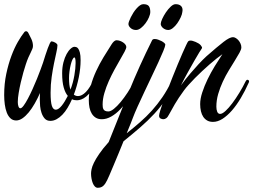

<svg xmlns="http://www.w3.org/2000/svg" viewBox="-35 -557 1207 915"><path d="M425.8 -170.9Q414.1 -143.1 401.4 -125.2Q388.7 -107.4 376 -97.2Q363.3 -86.9 352.1 -83Q340.8 -79.1 332 -79.1Q326.2 -79.1 320.1 -80.1Q314 -81.1 308.1 -84Q298.3 -62 286.9 -43Q275.4 -23.9 262.2 -10.3Q249 3.4 234.6 11.2Q220.2 19 205.1 19Q188 19 178.2 8.1Q168.5 -2.9 163.1 -18.6Q157.7 -34.2 156.2 -51Q154.8 -67.9 154.8 -79.1Q154.8 -86.4 154.8 -95.2Q154.8 -104 155.8 -113.8Q144 -87.4 130.4 -63.5Q116.7 -39.6 102.1 -21.7Q87.4 -3.9 72.3 6.6Q57.1 17.1 42 17.1Q25.9 17.1 14.9 6.8Q3.9 -3.4 -2.7 -20.5Q-9.3 -37.6 -12.2 -59.3Q-15.1 -81.1 -15.1 -104Q-15.1 -157.7 -5.1 -204.8Q4.9 -252 19.3 -290.5Q33.7 -329.1 50.3 -357.7Q66.9 -386.2 80.1 -402.8Q82.5 -406.2 85 -407.2Q87.4 -408.2 88.9 -408.2Q95.7 -408.2 100.1 -399.9Q106.9 -387.7 114.5 -371.1Q122.1 -354.5 122.1 -337.9Q122.1 -331.1 119.1 -323.7Q116.2 -316.4 111.3 -306.6Q106.4 -296.9 100.3 -283.2Q94.2 -269.5 87.9 -250Q83 -235.4 76.4 -212.4Q69.8 -189.5 64 -164.1Q58.1 -138.7 54 -113.8Q49.8 -88.9 49.8 -70.8Q49.8 -58.1 53 -49.6Q56.2 -41 62 -41Q68.4 -41 77.9 -54Q87.4 -66.9 98.1 -87.2Q108.9 -107.4 120.1 -132.3Q131.3 -157.2 141.1 -181.2Q150.9 -205.1 158.4 -225.8Q166 -246.6 169.9 -257.8Q175.8 -276.4 181.6 -294.7Q187.5 -313 192.9 -327.4Q198.2 -341.8 202.6 -350.8Q207 -359.9 210.9 -359.9Q213.9 -359.9 218.8 -358.2Q223.6 -356.4 228 -354Q232.4 -351.6 235.6 -348.1Q238.8 -344.7 238.8 -341.8Q238.8 -329.6 233.6 -307.1Q228.5 -284.7 222.4 -255.1Q216.3 -225.6 211.2 -189.9Q206.1 -154.3 206.1 -115.2Q206.1 -70.8 212.2 -52.5Q218.3 -34.2 231 -34.2Q237.3 -34.2 244.6 -39.3Q252 -44.4 259.3 -53.5Q266.6 -62.5 273.9 -74.5Q281.2 -86.4 288.1 -100.1Q275.9 -114.3 268.6 -140.4Q261.2 -166.5 261.2 -208Q261.2 -236.3 267.3 -259.8Q273.4 -283.2 282.5 -299.6Q291.5 -315.9 301.8 -325Q312 -334 319.8 -334Q322.8 -334 327.9 -332.8Q333 -331.5 337.6 -325.4Q342.3 -319.3 345.7 -306.4Q349.1 -293.5 349.1 -270Q349.1 -231.9 340.6 -189Q332 -146 316.9 -106Q325.7 -99.1 336.9 -99.1Q355 -99.1 374.5 -118.9Q394 -138.7 411.1 -178.2Q412.6 -182.6 415 -184.3Q417.5 -186 419.9 -186Q422.9 -186 425.5 -184.1Q428.2 -182.1 428.2 -179.2Q428.2 -178.2 427.5 -175.8Q426.8 -173.3 425.8 -170.9ZM293.9 -185.1Q293.9 -168.5 295.4 -154.5Q296.9 -140.6 300.8 -129.9Q307.1 -146 311.8 -163.3Q316.4 -180.7 319.3 -197.3Q322.3 -213.9 323.7 -228.8Q325.2 -243.7 325.2 -254.9Q325.2 -256.8 325.2 -261.5Q325.2 -266.1 324.7 -271Q324.2 -275.9 323 -279.5Q321.8 -283.2 319.8 -283.2Q314.9 -283.2 310.3 -273.2Q305.7 -263.2 302 -248.3Q298.3 -233.4 296.1 -216.3Q293.9 -199.2 293.9 -185.1Z M681.2 -500Q681.2 -489.3 674.8 -474.4Q668.5 -459.5 658.4 -446Q648.4 -432.6 636.5 -423.3Q624.5 -414.1 613.3 -414.1Q598.1 -414.1 587.6 -423.3Q577.1 -432.6 577.1 -442.9Q577.1 -447.3 580.3 -456.1Q583.5 -464.8 588.6 -475.3Q593.8 -485.8 600.8 -496.8Q607.9 -507.8 616 -516.8Q624 -525.9 632.1 -531.5Q640.1 -537.1 647.9 -537.1Q667.5 -537.1 674.3 -527.8Q681.2 -518.6 681.2 -500ZM618.2 -162.1Q601.1 -123.5 580.8 -91.6Q560.5 -59.6 539.1 -36.9Q517.6 -14.2 494.9 -1.5Q472.2 11.2 450.2 11.2Q433.6 11.2 421.9 4.2Q410.2 -2.9 402.6 -15.1Q395 -27.3 391.6 -43.7Q388.2 -60.1 388.2 -79.1Q388.2 -114.7 397.9 -149.7Q407.7 -184.6 423.1 -218Q438.5 -251.5 458 -283.7Q477.5 -315.9 497.1 -346.2Q501.5 -353.5 507.8 -359.4Q514.2 -365.2 520 -365.2Q528.3 -365.2 536.6 -362.3Q544.9 -359.4 551.8 -354.7Q558.6 -350.1 562.7 -344.5Q566.9 -338.9 566.9 -333Q566.9 -326.2 558.6 -310.5Q550.3 -294.9 537.6 -273.2Q524.9 -251.5 510.5 -225.1Q496.1 -198.7 483.4 -170.4Q470.7 -142.1 462.4 -113.5Q454.1 -85 454.1 -59.1Q454.1 -52.7 454.8 -46.6Q455.6 -40.5 458.3 -35.9Q460.9 -31.2 466.6 -28.6Q472.2 -25.9 481.9 -25.9Q492.2 -25.9 507.6 -38.1Q522.9 -50.3 539.8 -70.6Q556.6 -90.8 573.5 -116.5Q590.3 -142.1 603 -168.9Q606.9 -176.8 611.8 -176.8Q615.2 -176.8 617.7 -174.8Q620.1 -172.9 620.1 -168.9Q620.1 -166 618.2 -162.1Z M689.9 -365.2Q692.9 -371.1 702.6 -371.1Q709.5 -371.1 718.3 -368.2Q727.1 -365.2 734.6 -361.3Q742.2 -357.4 747.6 -352.5Q752.9 -347.7 752.9 -344.2Q752.4 -336.4 743.2 -313.7Q733.9 -291 719.5 -259.8Q705.1 -228.5 687.5 -191.7Q669.9 -154.8 652.8 -118.4Q635.7 -82 620.8 -49.3Q606 -16.6 597.7 5.9Q596.2 11.2 588.1 30.8Q580.1 50.3 568.8 78.1Q602.1 51.8 632.3 25.4Q662.6 -1 689.2 -30.5Q715.8 -60.1 739 -94Q762.2 -127.9 781.7 -168.9Q784.7 -176.8 791 -176.8Q793.9 -176.8 796.4 -174.3Q798.8 -171.9 798.8 -168Q798.8 -166 796.9 -162.1Q779.8 -120.1 755.4 -84Q731 -47.9 700.2 -14.6Q669.4 18.6 632.6 50.5Q595.7 82.5 553.7 116.2Q542 145.5 529.3 176Q516.6 206.5 505.6 232.7Q494.6 258.8 486.6 277.6Q478.5 296.4 475.6 301.8Q467.3 319.3 457.3 328.6Q447.3 337.9 430.7 337.9Q423.3 337.9 417.2 331.8Q411.1 325.7 407.2 315.9Q403.3 306.2 401.1 293.9Q398.9 281.7 398.9 270Q398.9 261.7 401.4 249.3Q403.8 236.8 412.4 219Q420.9 201.2 437.5 176.8Q454.1 152.3 482.9 120.1Q529.8 1.5 579.6 -121.3Q629.4 -244.1 689.9 -365.2ZM834 -500Q833 -489.3 826.2 -474.4Q819.3 -459.5 809.8 -446Q800.3 -432.6 788.8 -423.3Q777.3 -414.1 766.6 -414.1Q759.8 -414.1 753.2 -416.7Q746.6 -419.4 741.7 -423.6Q736.8 -427.7 733.9 -432.9Q731 -438 731 -442.9Q731 -451.2 738 -466.8Q745.1 -482.4 755.6 -498Q766.1 -513.7 778.6 -525.4Q791 -537.1 801.8 -537.1Q817.4 -537.1 826.2 -529.8Q835 -522.5 835 -508.8Q835 -506.3 834.5 -504.4Q834 -502.4 834 -500Z M1149.9 -162.1Q1132.8 -123.5 1112.5 -89.6Q1092.3 -55.7 1070.3 -30.5Q1048.3 -5.4 1025.4 9.3Q1002.4 23.9 980 23.9Q964.4 23.9 952.9 17.6Q941.4 11.2 933.8 0Q926.3 -11.2 922.6 -26.9Q918.9 -42.5 918.9 -61Q918.9 -86.4 929 -116.9Q939 -147.5 954.3 -179.2Q969.7 -210.9 988.5 -241.7Q1007.3 -272.5 1024.9 -298.8Q1012.7 -290.5 996.8 -277.8Q981 -265.1 963.6 -250Q946.3 -234.9 928.2 -218Q910.2 -201.2 894 -184.8Q877.9 -168.5 864.3 -153.3Q850.6 -138.2 841.8 -126Q814.9 -89.4 797.9 -60.1Q780.8 -30.8 771 -12.2Q764.2 1.5 757.3 6.3Q750.5 11.2 743.2 11.2Q736.8 11.2 730 7.6Q723.1 3.9 723.1 -5.9Q723.1 -11.7 728.5 -29.8Q733.9 -47.9 742.9 -73Q752 -98.1 763.4 -128.4Q774.9 -158.7 787.4 -189.7Q799.8 -220.7 812 -250.2Q824.2 -279.8 834.5 -303.2Q844.7 -326.7 852.1 -342Q859.4 -357.4 861.8 -359.9Q868.2 -366.2 882.6 -362.3Q897 -358.4 911.1 -350.1Q918 -345.7 921.6 -341.3Q925.3 -336.9 927.2 -333Q928.2 -330.6 927.7 -328.6Q927.2 -326.7 926.3 -325.2Q924.8 -323.7 915 -307.9Q905.3 -292 891.1 -267.3Q877 -242.7 859.9 -211.9Q842.8 -181.2 827.1 -149.9Q850.6 -182.1 872.6 -207.5Q894.5 -232.9 911.6 -251.5Q931.2 -272.5 949.2 -289.1Q1001.5 -335 1030.5 -357.4Q1059.6 -379.9 1075.2 -379.9Q1081.5 -379.9 1088.6 -375.7Q1095.7 -371.6 1101.6 -364.7Q1107.4 -357.9 1111.3 -349.1Q1115.2 -340.3 1115.2 -331.1Q1115.2 -321.8 1106.4 -305.9Q1097.7 -290 1084.5 -268.8Q1071.3 -247.6 1055.7 -221.9Q1040 -196.3 1026.9 -168Q1013.7 -139.6 1004.9 -109.4Q996.1 -79.1 996.1 -48.8Q996.1 -34.7 1000.2 -24.4Q1004.4 -14.2 1014.2 -14.2Q1024.4 -14.2 1039.8 -28.3Q1055.2 -42.5 1072 -64.9Q1088.9 -87.4 1105.7 -115Q1122.6 -142.6 1135.3 -168.9Q1139.2 -176.8 1144 -176.8Q1146.5 -176.8 1149.2 -175Q1151.9 -173.3 1151.9 -168.9Q1151.9 -166 1149.9 -162.1Z"/></svg>

Font: Mervale Script
Style: Regular
Weight: 400
Designer: Astigmatic (AOETI)
Foundry: Astigmatic (AOETI)
Version: Version 1.000